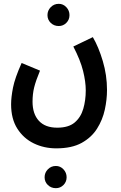

<svg xmlns="http://www.w3.org/2000/svg" viewBox="-20 -545 631 1003"><path d="M38 0Q38 -37 48 -87.5Q58 -138 93 -216L189 -176Q167 -123 158.5 -88.5Q150 -54 150 -14Q150 50 183 86Q216 122 279 122Q338 122 370 95Q402 68 415 23.5Q428 -21 428 -73Q428 -118 414 -174.5Q400 -231 363 -302L465 -351Q495 -300 517 -226Q539 -152 539 -75Q539 -25 527.5 28Q516 81 487 127Q458 173 406.5 201.5Q355 230 274 230Q210 230 156.5 204Q103 178 70.5 127Q38 76 38 0ZM287 -409Q262 -409 245 -425.5Q228 -442 228 -466Q228 -490 245 -507.5Q262 -525 287 -525Q310 -525 326.5 -507.5Q343 -490 343 -466Q343 -442 326.5 -425.5Q310 -409 287 -409ZM272 438Q247 438 230 421.5Q213 405 213 381Q213 357 230 339.5Q247 322 272 322Q295 322 311.5 339.5Q328 357 328 381Q328 405 311.5 421.5Q295 438 272 438Z"/></svg>

Font: Noto Sans Arabic ExtCond SemBd
Style: Regular
Weight: 600
Width: 2
Designer: Monotype Design Team, Nadine Chahine, Nizar Qandah and Khaled Hosny
Foundry: Monotype Imaging Inc.
Version: Version 2.012; ttfautohint (v1.8.4.7-5d5b)